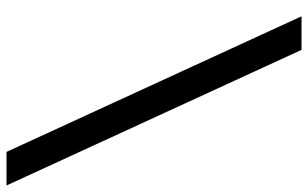

<svg xmlns="http://www.w3.org/2000/svg" viewBox="-198 -542 945 589"><g transform="rotate(90 274.5 -247.5)"><path d="M446 205 30 -700H133L549 205Z"/></g></svg>

Font: Red Hat Display Medium
Style: Regular
Weight: 500
Designer: Pentagram, MCKL
Foundry: Pentagram, MCKL
Version: Version 1.023